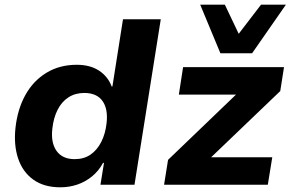

<svg xmlns="http://www.w3.org/2000/svg" viewBox="-20 -787 1238 818"><path d="M237 11Q167 11 121.5 -22Q76 -55 57 -112.5Q38 -170 46 -243Q55 -323 88.5 -383Q122 -443 178 -477Q234 -511 307 -511Q364 -511 402 -486Q440 -461 456 -418L459 -419L504 -705H665L553 0H408L423 -93H419Q400 -58 371.5 -35Q343 -12 309 -0.5Q275 11 237 11ZM298 -109Q338 -109 366 -128.5Q394 -148 411.5 -182.5Q429 -217 434 -262Q441 -323 416.5 -357Q392 -391 339 -391Q301 -391 272 -372.5Q243 -354 225.5 -319.5Q208 -285 203 -239Q196 -179 221 -144Q246 -109 298 -109ZM679 0 696 -106 1022 -419 1016 -384H742L760 -501H1190L1174 -399L842 -81L849 -117H1140L1121 0ZM919 -560 833 -767H938L997 -643L1092 -767H1198L1054 -560Z"/></svg>

Font: Nunito Sans 8pt ExtraBold
Style: Italic
Weight: 800
Italic angle: -9°
Version: Version 3.101;gftools[0.9.27]